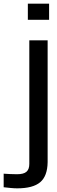

<svg xmlns="http://www.w3.org/2000/svg" viewBox="-91 -820 312 1048"><path d="M61 -712V-800H177V-712ZM-71 202V128Q-57 129 -37 130Q-17 131 2 131Q38 131 53.5 117.5Q69 104 69 75V-600H169V65Q168 141 128.5 174.5Q89 208 3 208Q-13 208 -33.5 206Q-54 204 -71 202Z"/></svg>

Font: Big Shoulders Text SemiBold
Style: Regular
Weight: 600
Designer: Patric King
Foundry: XO Type Co
Version: Version 1.000; ttfautohint (v1.8.2)